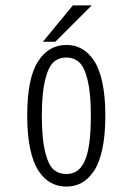

<svg xmlns="http://www.w3.org/2000/svg" viewBox="-20 -678 490 709"><path d="M138.5 -524 249 -658H318.5L184.5 -524ZM80.5 -251Q80.5 -388 119.8 -450Q159 -512 225 -512Q256.5 -512 281.8 -498Q307 -484 327 -454.2Q347 -424.5 358 -373Q369 -321.5 369 -251Q369 -180 358 -128.2Q347 -76.5 327 -46.8Q307 -17 281.8 -3Q256.5 11 225 11Q193.5 11 168 -3Q142.5 -17 122.5 -46.8Q102.5 -76.5 91.5 -128.2Q80.5 -180 80.5 -251ZM225 -35.5Q246.5 -35.5 262.5 -45.5Q278.5 -55.5 290.8 -79.2Q303 -103 309.2 -145.8Q315.5 -188.5 315.5 -251Q315.5 -332 304 -380.5Q292.5 -429 273.2 -447.2Q254 -465.5 225 -465.5Q195.5 -465.5 176.5 -447.2Q157.5 -429 146 -380.5Q134.5 -332 134.5 -251Q134.5 -168.5 146 -119.8Q157.5 -71 176.5 -53.2Q195.5 -35.5 225 -35.5Z"/></svg>

Font: League Mono Condensed UltraLight
Style: Regular
Weight: 200
Width: 1
Designer: Tyler Finck
Foundry: The League of Moveable Type / Tyler Finck
Version: Version 2.210